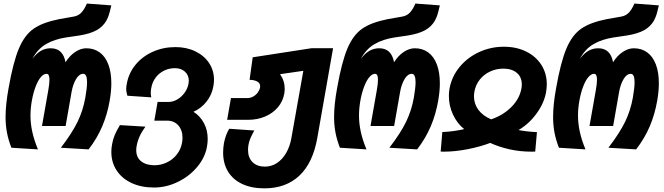

<svg xmlns="http://www.w3.org/2000/svg" viewBox="-20 -814 3640 1052"><path d="M10.5 -173.5Q10.5 -240.5 27 -331Q52 -473 83.2 -547.5Q114.5 -622 164.5 -656.8Q214.5 -691.5 304 -709L386 -723.5Q411 -728.5 427 -746.2Q443 -764 456 -794.5L590 -784.5Q581.5 -748 576.8 -733.2Q572 -718.5 563.5 -702Q544.5 -668 509.2 -648.5Q474 -629 414.5 -619.5L340 -608.5Q279 -599 233.2 -573Q187.5 -547 157.5 -492.5Q182 -523.5 205.8 -536.5Q229.5 -549.5 258 -549.5Q325 -549.5 339 -473Q362.5 -510 392.8 -529.8Q423 -549.5 452.5 -549.5Q495 -549.5 526 -527Q557 -504.5 573.5 -461.2Q590 -418 590 -357.5Q590 -314.5 581 -262.5Q568 -187.5 540.2 -122Q512.5 -56.5 465.5 4.5L313.5 -4.5Q375.5 -85.5 405.2 -147Q435 -208.5 447.5 -279Q457 -333.5 457 -363.5Q457 -409.5 436 -409.5Q414 -409.5 396.8 -380.8Q379.5 -352 372 -309L339.5 -123.5H210L244.5 -319Q251 -355 251 -377Q251 -393 247.2 -401.2Q243.5 -409.5 235 -409.5Q219 -409.5 203.5 -391.2Q188 -373 175 -339Q162 -305 154 -259.5Q147 -219 147 -180.5Q147 -137.5 156.8 -92.2Q166.5 -47 188 4.5L42.5 -4.5Q26.5 -45 18.5 -86Q10.5 -127 10.5 -173.5Z M590 18Q590 -0.5 594 -23Q598.5 -49 607.8 -72Q617 -95 637 -128.5L777 -120Q737.5 -67.5 728.5 -13Q726.5 -2.5 726.5 9Q726.5 49 754 70.2Q781.5 91.5 826.5 91.5Q861 91.5 893.2 76.5Q925.5 61.5 948 33.5Q970.5 5.5 977.5 -32Q980 -48 980 -59Q980 -101 956.8 -127Q933.5 -153 895.5 -153H825.5L843.5 -255.5H904.5Q928 -255.5 951.2 -269Q974.5 -282.5 991.2 -305.5Q1008 -328.5 1013 -356Q1014.5 -363.5 1014.5 -371.5Q1014.5 -402 993.5 -421.2Q972.5 -440.5 938.5 -440.5Q906.5 -440.5 879 -427Q851.5 -413.5 833 -389Q814.5 -364.5 809 -333Q808.5 -331 807.2 -322.5Q806 -314 806 -305Q806 -293.5 809 -280.5L678 -289.5Q677 -293.5 674.2 -304.5Q671.5 -315.5 671.5 -327.5Q671.5 -338 674.5 -353.5Q684.5 -412.5 722 -458.5Q759.5 -504.5 816.8 -530.2Q874 -556 941 -556Q1002 -556 1050.2 -532.8Q1098.5 -509.5 1125.5 -468.8Q1152.5 -428 1152.5 -377Q1152.5 -361 1149.5 -343.5Q1141 -293.5 1111 -256.5Q1081 -219.5 1040 -201.5Q1076 -179 1097 -140.2Q1118 -101.5 1118 -52Q1118 -33 1114 -10Q1103.5 49.5 1060.2 101Q1017 152.5 953.8 183Q890.5 213.5 823.5 213.5Q754 213.5 701 188.8Q648 164 619 119.8Q590 75.5 590 18Z M1202.5 21.5Q1202.5 -2.5 1207 -29.5Q1216 -76 1236 -108.5L1373.5 -99Q1346.5 -52.5 1341.5 -20.5Q1339 -8 1339 7.5Q1339 50 1363.8 74.5Q1388.5 99 1431.5 99Q1467.5 99 1497.5 79.2Q1527.5 59.5 1548.2 23.5Q1569 -12.5 1577 -60L1642 -426L1514.5 -407.5Q1540 -371 1540 -327.5Q1540 -315.5 1537.5 -300.5Q1530 -258.5 1502.5 -226Q1475 -193.5 1432.5 -175.5Q1390 -157.5 1339.5 -157.5H1224.5L1245.5 -276.5H1333.5Q1353 -276.5 1368.2 -285.5Q1383.5 -294.5 1393 -308Q1402.5 -321.5 1405 -335.5Q1405.5 -337.5 1405.5 -341.5Q1405.5 -359 1388.5 -367.8Q1371.5 -376.5 1347.5 -376.5L1364.5 -500L1688 -550H1805L1718.5 -58Q1694.5 78.5 1620.5 148.2Q1546.5 218 1428.5 218Q1358.5 218 1307.5 194.2Q1256.5 170.5 1229.5 126.2Q1202.5 82 1202.5 21.5Z M1810.5 -173.5Q1810.5 -240.5 1827 -331Q1852 -473 1883.2 -547.5Q1914.5 -622 1964.5 -656.8Q2014.5 -691.5 2104 -709L2186 -723.5Q2211 -728.5 2227 -746.2Q2243 -764 2256 -794.5L2390 -784.5Q2381.5 -748 2376.8 -733.2Q2372 -718.5 2363.5 -702Q2344.5 -668 2309.2 -648.5Q2274 -629 2214.5 -619.5L2140 -608.5Q2079 -599 2033.2 -573Q1987.5 -547 1957.5 -492.5Q1982 -523.5 2005.8 -536.5Q2029.5 -549.5 2058 -549.5Q2125 -549.5 2139 -473Q2162.5 -510 2192.8 -529.8Q2223 -549.5 2252.5 -549.5Q2295 -549.5 2326 -527Q2357 -504.5 2373.5 -461.2Q2390 -418 2390 -357.5Q2390 -314.5 2381 -262.5Q2368 -187.5 2340.2 -122Q2312.5 -56.5 2265.5 4.5L2113.5 -4.5Q2175.5 -85.5 2205.2 -147Q2235 -208.5 2247.5 -279Q2257 -333.5 2257 -363.5Q2257 -409.5 2236 -409.5Q2214 -409.5 2196.8 -380.8Q2179.5 -352 2172 -309L2139.5 -123.5H2010L2044.5 -319Q2051 -355 2051 -377Q2051 -393 2047.2 -401.2Q2043.5 -409.5 2035 -409.5Q2019 -409.5 2003.5 -391.2Q1988 -373 1975 -339Q1962 -305 1954 -259.5Q1947 -219 1947 -180.5Q1947 -137.5 1956.8 -92.2Q1966.5 -47 1988 4.5L1842.5 -4.5Q1826.5 -45 1818.5 -86Q1810.5 -127 1810.5 -173.5Z M2523.5 -106.5Q2485.5 -136.5 2462.5 -185.2Q2439.5 -234 2439.5 -288Q2439.5 -309.5 2443 -328.5Q2455 -394.5 2498.2 -447Q2541.5 -499.5 2605.5 -528.8Q2669.5 -558 2741 -558Q2809 -558 2862.5 -531.8Q2916 -505.5 2946 -458.8Q2976 -412 2976 -352Q2976 -333 2972 -309Q2961.5 -249 2919.5 -191.5Q2877.5 -134 2821 -101.5Q2866.5 -92.5 2922 -90L2912.5 16.5L2892.5 17Q2827 17 2769 3.5Q2711 -10 2666 -31Q2613 -10.5 2543.8 3.2Q2474.5 17 2411 17L2394.5 16.5L2403.5 -90.5Q2460.5 -92.5 2523.5 -106.5ZM2577 -285.5Q2577 -245 2601.2 -212.2Q2625.5 -179.5 2671 -160Q2737 -182.5 2782 -227.8Q2827 -273 2837 -329.5Q2839 -339.5 2839 -351.5Q2839 -392.5 2811.2 -415.2Q2783.5 -438 2738 -438Q2699.5 -438 2665.5 -422.2Q2631.5 -406.5 2608.5 -377.5Q2585.5 -348.5 2579 -310Q2577 -298.5 2577 -285.5Z M3010.5 -173.5Q3010.5 -240.5 3027 -331Q3052 -473 3083.2 -547.5Q3114.5 -622 3164.5 -656.8Q3214.5 -691.5 3304 -709L3386 -723.5Q3411 -728.5 3427 -746.2Q3443 -764 3456 -794.5L3590 -784.5Q3581.5 -748 3576.8 -733.2Q3572 -718.5 3563.5 -702Q3544.5 -668 3509.2 -648.5Q3474 -629 3414.5 -619.5L3340 -608.5Q3279 -599 3233.2 -573Q3187.5 -547 3157.5 -492.5Q3182 -523.5 3205.8 -536.5Q3229.5 -549.5 3258 -549.5Q3325 -549.5 3339 -473Q3362.5 -510 3392.8 -529.8Q3423 -549.5 3452.5 -549.5Q3495 -549.5 3526 -527Q3557 -504.5 3573.5 -461.2Q3590 -418 3590 -357.5Q3590 -314.5 3581 -262.5Q3568 -187.5 3540.2 -122Q3512.5 -56.5 3465.5 4.5L3313.5 -4.5Q3375.5 -85.5 3405.2 -147Q3435 -208.5 3447.5 -279Q3457 -333.5 3457 -363.5Q3457 -409.5 3436 -409.5Q3414 -409.5 3396.8 -380.8Q3379.5 -352 3372 -309L3339.5 -123.5H3210L3244.5 -319Q3251 -355 3251 -377Q3251 -393 3247.2 -401.2Q3243.5 -409.5 3235 -409.5Q3219 -409.5 3203.5 -391.2Q3188 -373 3175 -339Q3162 -305 3154 -259.5Q3147 -219 3147 -180.5Q3147 -137.5 3156.8 -92.2Q3166.5 -47 3188 4.5L3042.5 -4.5Q3026.5 -45 3018.5 -86Q3010.5 -127 3010.5 -173.5Z"/></svg>

Font: JuliaMono ExtraBoldItalic
Style: Regular
Weight: 800
Italic angle: -9°
Monospace: yes
Designer: cormullion
Foundry: corm
Version: Version 0.049; ttfautohint (v1.8.4)